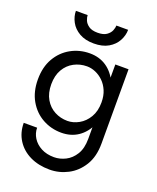

<svg xmlns="http://www.w3.org/2000/svg" viewBox="-162 -766 895 1092"><g transform="rotate(20 285.0 -220.0)"><path d="M44 30Q44 89 73 134.5Q102 180 153.5 205Q205 230 272 230Q330 230 382 203Q434 176 467 122.5Q500 69 500 -10V-460H420V-10Q420 48 397.5 84.5Q375 121 341 138Q307 155 272 155Q227 155 194 137.5Q161 120 143 91.5Q125 63 125 30ZM35 -230Q35 -156 66 -102Q97 -48 149 -19Q201 10 263 10Q321 10 364 -19Q407 -48 431.5 -102Q456 -156 456 -230Q456 -305 431.5 -358.5Q407 -412 364 -441Q321 -470 263 -470Q201 -470 149 -441Q97 -412 66 -358.5Q35 -305 35 -230ZM116 -230Q116 -283 137.5 -320Q159 -357 195 -376Q231 -395 273 -395Q299 -395 325 -384Q351 -373 372.5 -352Q394 -331 407 -300.5Q420 -270 420 -230Q420 -177 398 -140Q376 -103 342 -84Q308 -65 273 -65Q231 -65 195 -84Q159 -103 137.5 -140Q116 -177 116 -230ZM105 -670Q105 -636 122.5 -603.5Q140 -571 175.5 -550.5Q211 -530 263 -530Q316 -530 351 -550.5Q386 -571 403.5 -603.5Q421 -636 421 -670H350Q350 -657 343 -639.5Q336 -622 317 -608.5Q298 -595 263 -595Q228 -595 209 -608.5Q190 -622 183 -639.5Q176 -657 176 -670Z"/></g></svg>

Font: Glinicke Jost Regular
Style: Regular
Weight: 400
Version: Version 3.710